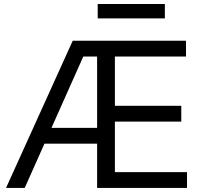

<svg xmlns="http://www.w3.org/2000/svg" viewBox="-20 -929 994 949"><path d="M9.8 0 339.4 -727.5H899.4V-649.4H547.9V-406.2H876V-328.1H547.9V-78.1H904.3V0H460V-218.8H199.7L102.1 0ZM234.4 -296.9H460V-649.4H391.6ZM794.9 -909.2V-837.9H462.9V-909.2Z"/></svg>

Font: Inter Display
Style: Regular
Weight: 400
Designer: Rasmus Andersson
Foundry: rsms
Version: Version 4.000;git-37864ae